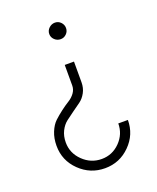

<svg xmlns="http://www.w3.org/2000/svg" viewBox="-108 -540 556 678"><g transform="rotate(-20 169.5 -201.0)"><path d="M195.8 -243.2Q195.8 -221.7 186.5 -204.6Q177.2 -187.5 163.3 -177.5Q149.4 -167.5 133.3 -156Q117.2 -144.5 103.3 -133.8Q89.4 -123 80.1 -104.5Q70.8 -85.9 70.8 -62Q70.8 -22 100.6 7.1Q130.4 36.1 170.9 36.1Q210.9 36.1 239.5 7.1Q268.1 -22 268.1 -62H304.2Q304.2 -7.3 265.1 31.7Q226.1 70.8 170.9 70.8Q115.7 70.8 75.9 32Q36.1 -6.8 36.1 -62Q36.1 -90.3 45.4 -113Q54.7 -135.7 68.6 -148.7Q82.5 -161.6 98.6 -173.8Q114.7 -186 128.7 -194.6Q142.6 -203.1 151.9 -215.8Q161.1 -228.5 161.1 -243.2V-320.8H195.8ZM179.2 -411.1Q166 -411.1 156.5 -420.2Q147 -429.2 147 -441.9Q147 -454.6 156.7 -463.9Q166.5 -473.1 179.2 -473.1Q191.9 -473.1 200.9 -463.9Q210 -454.6 210 -441.9Q210 -429.2 200.9 -420.2Q191.9 -411.1 179.2 -411.1Z"/></g></svg>

Font: RawengulkPcs
Style: Regular
Weight: 400
Version: Version 0.92